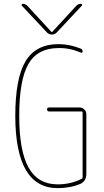

<svg xmlns="http://www.w3.org/2000/svg" viewBox="-20 -970 540 1000"><path d="M280.3 9.8Q60.5 9.8 59.6 -365.2Q59.6 -562.5 113.3 -651.4Q167 -740.2 285.2 -740.2Q341.8 -740.2 400.4 -716.8Q410.2 -713.9 410.2 -702.1Q410.2 -692.4 400.4 -696.3Q343.8 -720.7 285.2 -719.7Q175.8 -719.7 127.9 -636.7Q80.1 -553.7 80.1 -365.2Q80.1 -184.6 128.9 -97.2Q177.7 -9.8 280.3 -9.8Q349.6 -9.8 406.2 -39.1Q410.2 -40 410.2 -45.9V-384.8Q410.2 -389.6 405.3 -389.6H235.4Q225.6 -389.6 225.1 -399.9Q224.6 -410.2 235.4 -410.2H394.5Q409.2 -410.2 419.4 -399.9Q429.7 -389.6 429.7 -375V-65.4Q429.7 -27.3 399.4 -12.7Q346.7 9.8 280.3 9.8ZM224.6 -800.8 93.8 -940.4Q91.8 -943.4 93.3 -946.8Q94.7 -950.2 98.6 -950.2Q111.3 -950.2 122.1 -940.4L248 -803.7H250H252L377.9 -940.4Q387.7 -950.2 401.4 -950.2Q405.3 -950.2 407.2 -946.8Q409.2 -943.4 406.2 -940.4L275.4 -800.8Q264.6 -790 250 -790Q235.4 -790 224.6 -800.8Z"/></svg>

Font: Rounded-X Mgen+ 1mn thin
Style: Regular
Weight: 100
Designer: [Source Han Sans]
Ryoko NISHIZUKA  (kana & ideographs); Paul D. Hunt (Latin, Greek & Cyrillic); Wenlong ZHANG  (bopomofo
Version: Version 1.059.20150602